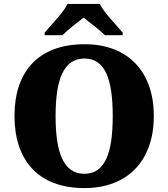

<svg xmlns="http://www.w3.org/2000/svg" viewBox="-20 -951 860 981"><path d="M208 -784V-771H299C320 -793 377 -838 407 -861C437 -838 495 -793 516 -771H607V-784C576 -822 511 -886 490 -931H325C304 -886 239 -822 208 -784ZM411 10C639 10 766 -137 766 -358C766 -580 639 -725 412 -725C171 -725 54 -580 54 -359C54 -137 171 10 411 10ZM411 -63C304 -63 264 -172 264 -358C264 -544 304 -652 412 -652C518 -652 556 -544 556 -358C556 -172 518 -63 411 -63Z"/></svg>

Font: Noto Serif Lao Black
Style: Regular
Weight: 900
Designer: Monotype Design Team
Foundry: Monotype Imaging Inc.
Version: Version 2.003